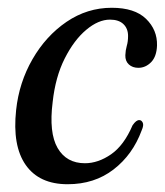

<svg xmlns="http://www.w3.org/2000/svg" viewBox="-20 -465 425 494"><path d="M263 -414.5Q233 -414.5 201.8 -388.2Q170.5 -362 146.5 -314.5Q122.5 -267 115.5 -202.5Q105.5 -123.5 128.2 -84.2Q151 -45 198.5 -45Q232.5 -45 265.8 -68Q299 -91 321 -142.5Q330.5 -156.5 338.5 -156Q344 -156 347.2 -149.5Q350.5 -143 344.5 -129.5Q321.5 -67 272.2 -29Q223 9 154 9Q81 9 46.2 -40.5Q11.5 -90 21.5 -182Q29 -252.5 63.5 -312.5Q98 -372.5 151.2 -408.8Q204.5 -445 267.5 -445Q326.5 -445 355.8 -416.5Q385 -388 384 -348Q383 -319.5 368.8 -305Q354.5 -290.5 336 -290.5Q321 -290.5 311.5 -299.2Q302 -308 302.5 -323Q303 -336 306.2 -347Q309.5 -358 309.5 -372.5Q309.5 -391.5 297.5 -403Q285.5 -414.5 263 -414.5Z"/></svg>

Font: Fraunces 144pt Soft
Style: Italic
Weight: 400
Italic angle: -16°
Version: Version 1.000;[b76b70a41]